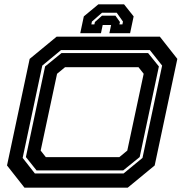

<svg xmlns="http://www.w3.org/2000/svg" viewBox="-20 -870 854 890"><path d="M93.5 0 12.5 -103 117.5 -597 242.5 -700H721L802 -597L697 -103L572 0ZM141.5 -66H553L640.5 -138L731.5 -566L674.5 -638H263L176 -566L85 -138ZM149.5 -80 100 -142 189 -562 265 -624H666.5L716.5 -562L627.5 -142L551 -80ZM192.5 -141.5H533L570 -172L646 -528L622 -558.5H281.5L244.5 -528L168.5 -172ZM555 -850 599.5 -794 583 -716H487L495 -754H456L448 -716H352L368.5 -794L436 -850ZM521 -811H453L406 -770L403.5 -757H417.5L420 -768L453 -797.5H515L536 -768L533.5 -757H547.5L550 -770Z"/></svg>

Font: Tourney Expanded Regular
Style: Bold Italic
Weight: 700
Width: 7
Italic angle: -12°
Designer: Tyler Finck
Foundry: Etcetera Type Co
Version: Version 1.010; ttfautohint (v1.8.3)